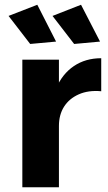

<svg xmlns="http://www.w3.org/2000/svg" viewBox="-20 -788 456 808"><path d="M406 -404Q352 -409 311.5 -391Q271 -373 249.5 -339Q228 -305 228 -258L189 -265Q189 -353 215.5 -415Q242 -477 291 -510Q340 -543 406 -543ZM74 -537H228V0H74ZM321 -768 401 -613 292 -603 201 -721ZM137 -768 216 -613 107 -603 16 -721Z"/></svg>

Font: Alexandria SemiBold
Style: Regular
Weight: 600
Designer: Mohamed Gaber
Foundry: Kief Type Foundry
Version: Version 5.100